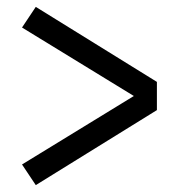

<svg xmlns="http://www.w3.org/2000/svg" viewBox="-20 -619 540 558"><path d="M84 -81 44 -141 369 -340 44 -539 84 -599 436 -381V-299Z"/></svg>

Font: Iosevka Term
Style: Regular
Weight: 400
Monospace: yes
Designer: Belleve Invis
Foundry: Belleve Invis
Version: Version 30.0.1